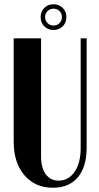

<svg xmlns="http://www.w3.org/2000/svg" viewBox="-20 -881 471 911"><path d="M190.2 -756.1Q172.9 -773.4 172.9 -799.8Q172.9 -826.2 190.2 -843.5Q207.5 -860.8 233.9 -860.8Q260.3 -860.8 277.6 -843.5Q294.9 -826.2 294.9 -799.8Q294.9 -773.4 277.6 -756.1Q260.3 -738.8 233.9 -738.8Q207.5 -738.8 190.2 -756.1ZM193.8 -799.8Q193.8 -783.2 205.6 -771.5Q217.3 -759.8 233.9 -759.8Q251 -759.8 262.5 -771.5Q273.9 -783.2 273.9 -799.8Q273.9 -816.9 262.5 -828.4Q251 -839.8 233.9 -839.8Q217.3 -839.8 205.6 -828.4Q193.8 -816.9 193.8 -799.8ZM44.9 -699.2H174.8V-138.2Q174.8 -85 197 -54.4Q219.2 -23.9 257.8 -23.9Q305.2 -23.9 334 -65.9Q362.8 -107.9 362.8 -178.2V-699.2H391.1V-180.2Q391.1 -89.4 349.4 -39.8Q307.6 9.8 231 9.8Q146.5 9.8 95.7 -49.8Q44.9 -109.4 44.9 -209Z"/></svg>

Font: Moniqa Black Heading
Style: Regular
Weight: 900
Designer: Rajesh Rajput
Foundry: Rajesh Rajput
Version: Version 1.000